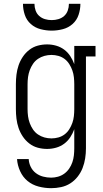

<svg xmlns="http://www.w3.org/2000/svg" viewBox="-20 -770 540 1003"><path d="M247 213Q214 213 181.5 204.5Q149 196 124 175.5Q99 155 85 124Q71 93 69 61H130Q131 82 140.5 101.5Q150 121 167 134Q184 147 205 152.5Q226 158 247 158Q265 158 283 153Q301 148 316 137Q331 126 341.5 110.5Q352 95 358 77.5Q364 60 366 41.5Q368 23 368 5V-95Q360 -73 347 -53Q334 -33 315 -19Q296 -5 273 1.5Q250 8 226 8Q201 8 177 1.5Q153 -5 133 -20.5Q113 -36 99 -57Q85 -78 77 -101.5Q69 -125 66 -150Q63 -175 63 -200V-330Q63 -355 66 -380Q69 -405 77 -428.5Q85 -452 99 -473Q113 -494 133 -509.5Q153 -525 177 -531.5Q201 -538 226 -538Q250 -538 273 -531.5Q296 -525 315 -511Q334 -497 347 -477Q360 -457 368 -435V-530H479V-475H429V5Q429 31 425 57Q421 83 411.5 107.5Q402 132 385.5 153Q369 174 347 188Q325 202 299 207.5Q273 213 247 213ZM249 -47Q267 -47 285 -52Q303 -57 317.5 -68Q332 -79 342 -95Q352 -111 358 -128Q364 -145 366 -163.5Q368 -182 368 -200V-330Q368 -348 366 -366.5Q364 -385 358 -402Q352 -419 342 -435Q332 -451 317.5 -462Q303 -473 285 -478Q267 -483 249 -483Q230 -483 212 -478Q194 -473 178.5 -462.5Q163 -452 152.5 -436.5Q142 -421 135.5 -403.5Q129 -386 126.5 -367.5Q124 -349 124 -330V-200Q124 -181 126.5 -162.5Q129 -144 135.5 -126.5Q142 -109 152.5 -93.5Q163 -78 178.5 -67.5Q194 -57 212 -52Q230 -47 249 -47ZM250 -610Q221 -610 192 -617.5Q163 -625 141 -644.5Q119 -664 109.5 -692.5Q100 -721 100 -750H160Q160 -732 166 -715Q172 -698 185 -686.5Q198 -675 215 -670Q232 -665 250 -665Q268 -665 285 -670Q302 -675 315 -686.5Q328 -698 334 -715Q340 -732 340 -750H400Q400 -721 390.5 -692.5Q381 -664 359 -644.5Q337 -625 308 -617.5Q279 -610 250 -610Z"/></svg>

Font: Iosevka Slab Light
Style: Regular
Weight: 300
Monospace: yes
Designer: Belleve Invis
Foundry: Belleve Invis
Version: Version 11.1.0; ttfautohint (v1.8.3)